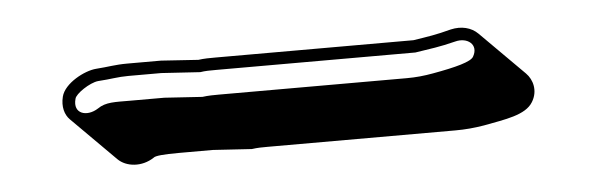

<svg xmlns="http://www.w3.org/2000/svg" viewBox="-26 -76 720 232"><g transform="rotate(-5 334.0 40.5)"><path d="M273 99C280 98 286 98 292 98H520C532 98 543 97 555 95C581 90 606 87 615 72C623 59 619 45 611 37L558 -16C550 -24 538 -27 525 -24C506 -19 498 -18 479 -15H239C232 -15 225 -15 218 -14L173 -17H132C117 -17 109 -15 94 -14C80 -13 55 0 51 16C48 28 51 38 57 44L110 97C120 107 139 109 154 99C156 97 166 96 185 96H226ZM239 0H480C499 -3 509 -4 529 -9C544 -13 557 -3 549 11C546 17 527 22 499 27C488 29 478 30 467 30H239C234 30 226 30 219 31L173 28H132C113 28 102 27 92 34C78 43 61 38 66 20C67 14 85 2 95 1C111 0 119 -2 132 -2H172L219 1C225 0 231 0 239 0Z"/></g></svg>

Font: Squarish
Style: Shd
Weight: 400
Foundry: Cannot Into Space Fonts
Version: Version 0.272